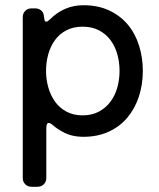

<svg xmlns="http://www.w3.org/2000/svg" viewBox="-20 -512 607 734"><path d="M67 168V-446Q67 -461 76.5 -470.5Q86 -480 101 -480H114Q129 -480 138.5 -471Q148 -462 148 -447L149 -446Q149 -429 157 -429Q162 -429 171 -438Q225 -492 299 -492Q355 -492 397.5 -472Q440 -452 468.5 -418Q497 -384 511.5 -338Q526 -292 526 -241Q526 -189 511 -143Q496 -97 467 -62.5Q438 -28 395.5 -8.5Q353 11 299 11Q252 11 218 -9Q199 -19 184 -32Q173 -42 166 -42Q157 -42 157 -21V168Q157 183 147.5 192.5Q138 202 123 202H101Q86 202 76.5 192.5Q67 183 67 168ZM296 -71Q332 -71 358.5 -85.5Q385 -100 402.5 -123.5Q420 -147 428.5 -177.5Q437 -208 437 -241Q437 -274 428.5 -304.5Q420 -335 402.5 -358.5Q385 -382 358.5 -396Q332 -410 296 -410Q260 -410 233.5 -396Q207 -382 190 -358.5Q173 -335 164.5 -304.5Q156 -274 156 -241Q156 -209 164.5 -178.5Q173 -148 190 -124Q207 -100 233.5 -85.5Q260 -71 296 -71Z"/></svg>

Font: Higure Gothic Medium
Style: Regular
Weight: 500
Designer: Yoshimichi Ohira
Foundry: Positype
Version: Version 1.000